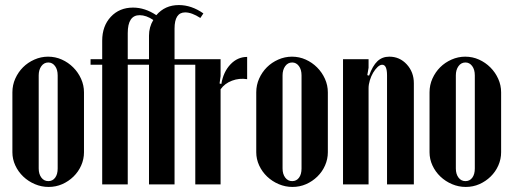

<svg xmlns="http://www.w3.org/2000/svg" viewBox="-20 -729 2030 759"><path d="M170 -505Q199 -505 224.5 -493.5Q250 -482 269.5 -462.5Q289 -443 300.5 -417.5Q312 -392 312 -364V-127Q312 -100 301 -75Q290 -50 270.5 -31Q251 -12 226 -1Q201 10 172 10Q144 10 118 -1Q92 -12 72 -31Q52 -50 40.5 -75Q29 -100 29 -127V-364Q29 -393 40.5 -418.5Q52 -444 71 -463Q90 -482 116 -493.5Q142 -505 170 -505ZM171 -482Q154 -482 143.5 -467.5Q133 -453 133 -431V-63Q133 -41 143.5 -27Q154 -13 171 -13Q188 -13 198 -26.5Q208 -40 208 -63V-431Q208 -454 197.5 -468Q187 -482 171 -482Z M569 0V-473H485V0H384V-473H338V-495H384V-568Q384 -626 418 -662.5Q452 -699 506 -699Q553 -699 598 -669Q632 -709 687 -709Q737 -709 784 -676L772 -658Q738 -680 712 -680Q670 -680 670 -616V-495H753V-473H670V0ZM485 -495H569V-588Q569 -622 586 -650Q558 -669 532 -669Q485 -669 485 -598Z M852 -495V-428L848 -399L855 -397Q863 -445 891 -474.5Q919 -504 957 -504V-416Q926 -421 897 -410Q868 -399 852 -376V0H752V-495Z M1134 -505Q1163 -505 1188.5 -493.5Q1214 -482 1233.5 -462.5Q1253 -443 1264.5 -417.5Q1276 -392 1276 -364V-127Q1276 -100 1265 -75Q1254 -50 1234.5 -31Q1215 -12 1190 -1Q1165 10 1136 10Q1108 10 1082 -1Q1056 -12 1036 -31Q1016 -50 1004.5 -75Q993 -100 993 -127V-364Q993 -393 1004.5 -418.5Q1016 -444 1035 -463Q1054 -482 1080 -493.5Q1106 -505 1134 -505ZM1135 -482Q1118 -482 1107.5 -467.5Q1097 -453 1097 -431V-63Q1097 -41 1107.5 -27Q1118 -13 1135 -13Q1152 -13 1162 -26.5Q1172 -40 1172 -63V-431Q1172 -454 1161.5 -468Q1151 -482 1135 -482Z M1439 -430Q1453 -469 1472 -487Q1491 -505 1519 -505Q1560 -505 1588 -474.5Q1616 -444 1616 -400V0H1510V-431Q1510 -473 1491 -473Q1482 -473 1472.5 -464Q1463 -455 1455 -441.5Q1447 -428 1442 -411.5Q1437 -395 1437 -380V0H1336V-495H1437V-461L1432 -432Z M1819 -505Q1848 -505 1873.5 -493.5Q1899 -482 1918.5 -462.5Q1938 -443 1949.5 -417.5Q1961 -392 1961 -364V-127Q1961 -100 1950 -75Q1939 -50 1919.5 -31Q1900 -12 1875 -1Q1850 10 1821 10Q1793 10 1767 -1Q1741 -12 1721 -31Q1701 -50 1689.5 -75Q1678 -100 1678 -127V-364Q1678 -393 1689.5 -418.5Q1701 -444 1720 -463Q1739 -482 1765 -493.5Q1791 -505 1819 -505ZM1820 -482Q1803 -482 1792.5 -467.5Q1782 -453 1782 -431V-63Q1782 -41 1792.5 -27Q1803 -13 1820 -13Q1837 -13 1847 -26.5Q1857 -40 1857 -63V-431Q1857 -454 1846.5 -468Q1836 -482 1820 -482Z"/></svg>

Font: Moniqa Extra Bold Narrow Heading
Style: Regular
Weight: 800
Width: 4
Designer: Rajesh Rajput
Foundry: Rajesh Rajput
Version: Version 1.000;December 15, 2022;FontCreator 14.0.0.2794 32-b